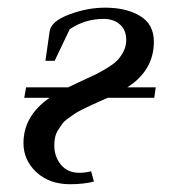

<svg xmlns="http://www.w3.org/2000/svg" viewBox="-20 -472 466 499"><path d="M41 -100.1Q41 -170.9 108.9 -217.8H43L47.9 -245.1H157.2Q168.9 -251 192.9 -262Q216.8 -272.9 229 -278.8Q241.2 -284.7 259 -295.7Q276.9 -306.6 285.6 -315.9Q294.4 -325.2 301.3 -338.9Q308.1 -352.5 308.1 -368.2Q308.1 -394 291.7 -408.4Q275.4 -422.9 249 -422.9Q201.2 -422.9 161.1 -396L122.1 -314H98.1L108.9 -390.1Q112.3 -416.5 159.7 -434.3Q207 -452.1 252.9 -452.1Q308.6 -452.1 344.2 -430.4Q379.9 -408.7 379.9 -363.8Q379.9 -289.1 311 -245.1H384.8L380.9 -217.8H259.8Q253.4 -214.8 237.3 -207.8Q221.2 -200.7 214.6 -197.5Q208 -194.3 194.1 -187.5Q180.2 -180.7 173.6 -176Q167 -171.4 156.7 -164.1Q146.5 -156.7 141.6 -149.9Q136.7 -143.1 131.1 -134.3Q125.5 -125.5 123.3 -115.5Q121.1 -105.5 121.1 -94.2Q121.1 -64.9 138.4 -43.9Q155.8 -22.9 186 -22.9Q201.7 -22.9 216.8 -26.9L224.1 0Q196.3 6.8 162.1 6.8Q108.4 6.8 74.7 -24.4Q41 -55.7 41 -100.1Z"/></svg>

Font: Dihjauti S
Style: Bold Italic
Weight: 700
Italic angle: -9°
Designer: T. Christopher White
Version: Version 3.0.0